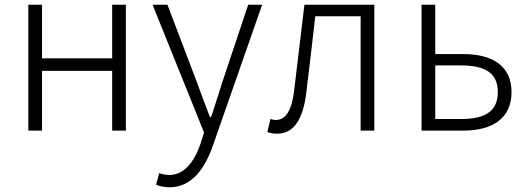

<svg xmlns="http://www.w3.org/2000/svg" viewBox="-20 -553 2235 813"><path d="M100 0H158V-253H455V0H513V-533H455V-306H158V-533H100Z M698 240C796 240 850 154 882 62L1090 -533H1031L922 -207C907 -161 890 -105 874 -57H869C850 -105 830 -161 813 -207L689 -533H626L844 8L830 53C804 130 761 188 697 188C682 188 665 184 654 180L641 229C656 236 677 240 698 240Z M1154 13C1221 13 1263 -43 1277 -161C1290 -269 1303 -376 1315 -484H1507V0H1565V-533H1269C1255 -413 1240 -294 1226 -174C1216 -85 1190 -45 1148 -45C1139 -45 1132 -47 1125 -49L1112 6C1125 11 1136 13 1154 13Z M1765 0H1942C2068 0 2146 -54 2146 -163C2146 -272 2068 -324 1942 -324H1823V-533H1765ZM1823 -49V-276H1932C2037 -276 2088 -242 2088 -163C2088 -84 2037 -49 1932 -49Z"/></svg>

Font: Noto Sans CJK KR Light
Style: Regular
Weight: 300
Designer: Ryoko NISHIZUKA (kana & ideographs); Paul D. Hunt (Latin, Greek & Cyrillic); Wenlong ZHANG (bopomofo); Sandoll Communica
Foundry: Adobe Systems Incorporated
Version: Version 1.004;PS 1.004;hotconv 1.0.82;makeotf.lib2.5.63406